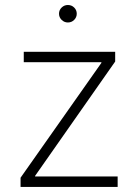

<svg xmlns="http://www.w3.org/2000/svg" viewBox="-20 -741 548 761"><path d="M61.5 0V-36.6L381.8 -491.7V-494.6H74.2V-535.6H436.5V-497.1L119.1 -43.9V-41.5H446.3V0ZM249 -651.9Q234.9 -651.9 224.4 -662.1Q213.9 -672.4 213.9 -686.5Q213.9 -701.2 224.4 -711.2Q234.9 -721.2 249 -721.2Q263.7 -721.2 273.9 -711.2Q284.2 -701.2 284.2 -686.5Q284.2 -672.4 273.9 -662.1Q263.7 -651.9 249 -651.9Z"/></svg>

Font: Inter 20pt ExtraLight
Style: Regular
Weight: 250
Version: Version 4.001;git-66647c0bb